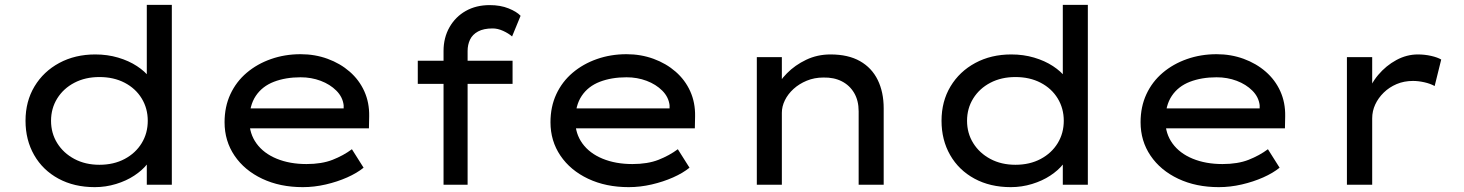

<svg xmlns="http://www.w3.org/2000/svg" viewBox="-20 -760 6022 790"><path d="M370 10Q285 10 220.5 -25Q156 -60 120.5 -122Q85 -184 85 -263Q85 -343 122 -404.5Q159 -466 224 -501Q289 -536 372 -536Q422 -536 466 -523Q510 -510 543.5 -488Q577 -466 595.5 -441Q614 -416 614 -391L584 -389V-740H687V0H584V-136L604 -132Q604 -108 584.5 -83.5Q565 -59 532.5 -37.5Q500 -16 457.5 -3Q415 10 370 10ZM389 -82Q448 -82 493 -106Q538 -130 563 -171Q588 -212 588 -263Q588 -314 563 -355Q538 -396 493 -419.5Q448 -443 389 -443Q331 -443 286 -419.5Q241 -396 215.5 -355Q190 -314 190 -263Q190 -212 215.5 -171Q241 -130 286 -106Q331 -82 389 -82Z M1226 10Q1132 10 1059 -24.5Q986 -59 945 -119.5Q904 -180 904 -257Q904 -321 928 -372.5Q952 -424 995 -460.5Q1038 -497 1095 -517Q1152 -537 1217 -537Q1276 -537 1328 -518Q1380 -499 1419 -465Q1458 -431 1479 -384.5Q1500 -338 1499 -282L1498 -232H991L968 -314H1409L1394 -303V-327Q1390 -361 1364 -387Q1338 -413 1299.5 -427.5Q1261 -442 1217 -442Q1155 -442 1107 -423.5Q1059 -405 1032.5 -365.5Q1006 -326 1006 -264Q1006 -210 1035.5 -169.5Q1065 -129 1118.5 -107Q1172 -85 1241 -85Q1304 -85 1348.5 -102.5Q1393 -120 1428 -146L1476 -70Q1449 -48 1408.5 -30Q1368 -12 1320.5 -1Q1273 10 1226 10Z M1805 0V-550Q1805 -605 1829.5 -648Q1854 -691 1896.5 -715Q1939 -739 1995 -739Q2039 -739 2072.5 -725.5Q2106 -712 2122 -695L2087 -610Q2072 -623 2050 -633Q2028 -643 2007 -643Q1970 -643 1947 -630.5Q1924 -618 1914 -597Q1904 -576 1904 -550V0H1855Q1844 0 1832 0Q1820 0 1805 0ZM1699 -415V-510H2089V-415Z M2567 10Q2473 10 2400 -24.5Q2327 -59 2286 -119.5Q2245 -180 2245 -257Q2245 -321 2269 -372.5Q2293 -424 2336 -460.5Q2379 -497 2436 -517Q2493 -537 2558 -537Q2617 -537 2669 -518Q2721 -499 2760 -465Q2799 -431 2820 -384.5Q2841 -338 2840 -282L2839 -232H2332L2309 -314H2750L2735 -303V-327Q2731 -361 2705 -387Q2679 -413 2640.5 -427.5Q2602 -442 2558 -442Q2496 -442 2448 -423.5Q2400 -405 2373.5 -365.5Q2347 -326 2347 -264Q2347 -210 2376.5 -169.5Q2406 -129 2459.5 -107Q2513 -85 2582 -85Q2645 -85 2689.5 -102.5Q2734 -120 2769 -146L2817 -70Q2790 -48 2749.5 -30Q2709 -12 2661.5 -1Q2614 10 2567 10Z M3094 0V-525H3197V-395L3168 -388Q3185 -425 3218 -458.5Q3251 -492 3297 -514Q3343 -536 3397 -536Q3470 -536 3518.5 -508.5Q3567 -481 3591.5 -431Q3616 -381 3616 -314V0H3513V-302Q3513 -346 3494.5 -377.5Q3476 -409 3443.5 -425.5Q3411 -442 3368 -441Q3331 -441 3299.5 -428Q3268 -415 3245 -394Q3222 -373 3209.5 -347.5Q3197 -322 3197 -296V0H3146Q3126 0 3113 0Q3100 0 3094 0Z M4139 10Q4054 10 3989.5 -25Q3925 -60 3889.5 -122Q3854 -184 3854 -263Q3854 -343 3891 -404.5Q3928 -466 3993 -501Q4058 -536 4141 -536Q4191 -536 4235 -523Q4279 -510 4312.5 -488Q4346 -466 4364.5 -441Q4383 -416 4383 -391L4353 -389V-740H4456V0H4353V-136L4373 -132Q4373 -108 4353.5 -83.5Q4334 -59 4301.5 -37.5Q4269 -16 4226.5 -3Q4184 10 4139 10ZM4158 -82Q4217 -82 4262 -106Q4307 -130 4332 -171Q4357 -212 4357 -263Q4357 -314 4332 -355Q4307 -396 4262 -419.5Q4217 -443 4158 -443Q4100 -443 4055 -419.5Q4010 -396 3984.5 -355Q3959 -314 3959 -263Q3959 -212 3984.5 -171Q4010 -130 4055 -106Q4100 -82 4158 -82Z M4995 10Q4901 10 4828 -24.5Q4755 -59 4714 -119.5Q4673 -180 4673 -257Q4673 -321 4697 -372.5Q4721 -424 4764 -460.5Q4807 -497 4864 -517Q4921 -537 4986 -537Q5045 -537 5097 -518Q5149 -499 5188 -465Q5227 -431 5248 -384.5Q5269 -338 5268 -282L5267 -232H4760L4737 -314H5178L5163 -303V-327Q5159 -361 5133 -387Q5107 -413 5068.5 -427.5Q5030 -442 4986 -442Q4924 -442 4876 -423.5Q4828 -405 4801.5 -365.5Q4775 -326 4775 -264Q4775 -210 4804.5 -169.5Q4834 -129 4887.5 -107Q4941 -85 5010 -85Q5073 -85 5117.5 -102.5Q5162 -120 5197 -146L5245 -70Q5218 -48 5177.5 -30Q5137 -12 5089.5 -1Q5042 10 4995 10Z M5522 0V-525H5626V-345L5605 -366Q5618 -413 5650.5 -451.5Q5683 -490 5725.5 -513Q5768 -536 5814 -536Q5842 -536 5868.5 -530Q5895 -524 5910 -515L5883 -406Q5865 -416 5840.5 -421.5Q5816 -427 5794 -427Q5757 -427 5726.5 -414Q5696 -401 5673.5 -379Q5651 -357 5638.5 -330Q5626 -303 5626 -273V0Z"/></svg>

Font: Lexend Giga
Style: Regular
Weight: 400
Designer: Bonnie Shaver-Troup, Thomas Jockin
Foundry: Lexend
Version: Version 1.007